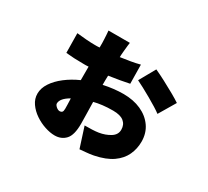

<svg xmlns="http://www.w3.org/2000/svg" viewBox="-142 -875 1284 1183"><g transform="rotate(30 500.0 -283.0)"><path d="M473 -646Q472 -640 470 -623Q468 -606 466.5 -588.5Q465 -571 464 -560Q464 -555 463.5 -549.5Q463 -544 463 -539Q499 -544 534 -550Q569 -556 599 -564L601 -429Q573 -423 536.5 -416.5Q500 -410 458 -404Q457 -386 457 -369Q457 -352 457 -338Q493 -346 529 -350Q565 -354 597 -354Q668 -354 722.5 -329.5Q777 -305 808.5 -260Q840 -215 840 -154Q840 -104 819.5 -59.5Q799 -15 753 17.5Q707 50 628 66Q602 71 576 73Q550 75 532 77L486 -66Q515 -66 539 -67Q563 -68 583 -71Q627 -78 661 -99Q695 -120 695 -156Q695 -192 670 -212.5Q645 -233 593 -233Q552 -233 519 -229Q486 -225 459 -218Q460 -169 461 -126Q462 -83 462 -63Q462 17 432.5 48.5Q403 80 356 80Q324 80 286 67.5Q248 55 214 32Q180 9 158 -22.5Q136 -54 136 -91Q136 -130 161 -168Q186 -206 229 -239Q272 -272 326 -296Q326 -305 326 -313.5Q326 -322 326 -331V-392Q317 -391 308.5 -391Q300 -391 291 -391Q252 -391 223.5 -392.5Q195 -394 165 -397L163 -536Q196 -532 231.5 -529.5Q267 -527 291 -527Q299 -527 308 -527Q317 -527 326 -528V-561Q326 -571 325 -588.5Q324 -606 323 -623Q322 -640 321 -646ZM696 -586Q729 -571 770 -549.5Q811 -528 849 -506.5Q887 -485 909 -470L839 -352Q825 -363 798.5 -379.5Q772 -396 740.5 -414Q709 -432 680 -447.5Q651 -463 632 -472ZM270 -98Q270 -88 283 -76.5Q296 -65 309 -65Q319 -65 325 -71Q331 -77 331 -95Q331 -107 330.5 -126Q330 -145 329 -168Q270 -134 270 -98Z"/></g></svg>

Font: Source Han Sans CN Heavy
Style: Regular
Weight: 900
Designer: Ryoko NISHIZUKA 西塚涼子 (kana, bopomofo & ideographs); Paul D. Hunt (Latin, Greek & Cyrillic); Sandoll Communications 산돌커뮤니
Foundry: Adobe
Version: Version 2.000;hotconv 1.0.107;makeotfexe 2.5.65593